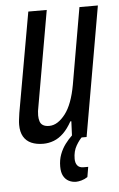

<svg xmlns="http://www.w3.org/2000/svg" viewBox="-52 -564 484 778"><g transform="rotate(-5 190.5 -175.0)"><path d="M226 177Q210 177 196.5 170Q183 163 175 148.5Q167 134 167 110Q167 83 175.5 60.5Q184 38 197.5 20Q211 2 226 -12H269L268 -4Q255 7 241.5 30Q228 53 228 84Q228 101 236 111Q244 121 261 121H280L273 162Q261 170 248 173.5Q235 177 226 177ZM107 12Q79 12 58.5 3Q38 -6 27 -25Q16 -44 16 -73Q16 -83 17.5 -95Q19 -107 21 -121L93 -527H168L100 -139Q98 -130 97 -121.5Q96 -113 96 -104Q96 -91 99.5 -80Q103 -69 112.5 -63.5Q122 -58 137 -58Q155 -58 171.5 -68.5Q188 -79 203 -98.5Q218 -118 229 -147.5Q240 -177 247 -216L301 -527H376L284 0H225L228 -69H224Q208 -40 189.5 -22Q171 -4 150 4Q129 12 107 12Z"/></g></svg>

Font: Archivo ExtraCondensed
Style: Italic
Weight: 400
Width: 2
Italic angle: -10°
Designer: Hector Gatti
Foundry: Omnibus-Type
Version: Version 2.001